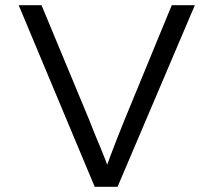

<svg xmlns="http://www.w3.org/2000/svg" viewBox="-20 -720 823 740"><path d="M345 0 52 -700H140L325 -255Q336 -226 347 -199.5Q358 -173 368.5 -148Q379 -123 388.5 -98Q398 -73 407 -45H379Q392 -83 405 -117.5Q418 -152 431 -185.5Q444 -219 460 -258L642 -700H731L433 0Z"/></svg>

Font: Lexend Exa Light
Style: Regular
Weight: 300
Designer: Bonnie Shaver-Troup, Thomas Jockin
Foundry: Lexend
Version: Version 1.007